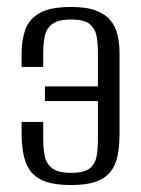

<svg xmlns="http://www.w3.org/2000/svg" viewBox="-20 -523 405 551"><path d="M184 8Q126 8 95.5 -8.5Q65 -25 53.5 -58Q42 -91 42 -140V-173H104V-124Q104 -97 108.5 -75Q113 -53 130 -40Q147 -27 184 -27Q223 -27 238.5 -40.5Q254 -54 257.5 -76Q261 -98 261 -122V-233H109V-275H261V-372Q261 -396 257.5 -417.5Q254 -439 238.5 -453Q223 -467 184 -467Q147 -467 130 -454Q113 -441 108.5 -419.5Q104 -398 104 -370V-331H42V-369Q42 -409 53 -439Q64 -469 94.5 -486Q125 -503 184 -503Q229 -503 256 -492.5Q283 -482 297.5 -464Q312 -446 317.5 -422Q323 -398 323 -370V-138Q323 -104 317.5 -76.5Q312 -49 297 -30Q282 -11 255 -1.5Q228 8 184 8Z"/></svg>

Font: Alumni Sans
Style: Regular
Weight: 400
Designer: Robert E. Leuschke
Foundry: Robert E. Leuschke
Version: Version 1.018